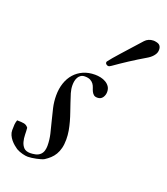

<svg xmlns="http://www.w3.org/2000/svg" viewBox="-152 -787 762 876"><g transform="rotate(20 229.0 -349.0)"><path d="M-23.4 -91.3Q-23.4 -107.9 -22.5 -118.9Q-21.5 -129.9 -17.6 -141.1Q4.4 -141.1 16.6 -138.7Q28.8 -136.2 37.1 -125Q38.6 -109.9 38.8 -91.8Q39.1 -73.7 43.5 -57.9Q47.9 -42 58.1 -31.5Q68.4 -21 89.8 -21Q99.6 -21 113.5 -23.7Q127.4 -26.4 137.7 -36.1Q146 -44.4 149.2 -55.9Q152.3 -67.4 152.3 -78.6Q152.3 -107.4 145.8 -135.5Q139.2 -163.6 131.6 -192.1Q124 -220.7 117.4 -249.8Q110.8 -278.8 110.8 -309.1Q110.8 -341.8 120.1 -369.4Q129.4 -397 147 -416.7Q164.6 -436.5 189.5 -447.5Q214.4 -458.5 246.1 -458.5Q259.3 -458.5 273.2 -455.6Q287.1 -452.6 298.3 -446Q309.6 -439.5 316.9 -429Q324.2 -418.5 324.2 -402.8Q324.2 -387.7 315.7 -375.5Q307.1 -363.3 290.5 -363.3Q278.8 -363.3 272.7 -368.7Q266.6 -374 262.7 -381.8Q258.8 -389.6 255.9 -399.2Q252.9 -408.7 247.3 -416.5Q241.7 -424.3 231.7 -429.7Q221.7 -435.1 204.6 -435.1Q193.4 -435.1 185.5 -429.9Q177.7 -424.8 173.1 -416.7Q168.5 -408.7 166.5 -398.7Q164.6 -388.7 164.6 -378.4Q164.6 -359.9 170.2 -341.1Q175.8 -322.3 183.6 -299.8Q190.4 -279.3 197.5 -259Q204.6 -238.8 210.2 -218.5Q215.8 -198.2 219.5 -177.5Q223.1 -156.7 223.1 -135.3Q223.1 -111.3 218.5 -93.3Q213.9 -75.2 205.6 -61.3Q197.3 -47.4 185.8 -36.9Q174.3 -26.4 160.6 -17.6Q155.3 -14.6 145.5 -11.7Q135.7 -8.8 124.8 -6.6Q113.8 -4.4 103 -2.9Q92.3 -1.5 84.5 -1.5Q80.1 -1.5 73.2 -2.4Q66.4 -3.4 58.6 -5.4Q50.8 -7.3 42.7 -10.5Q34.7 -13.7 27.8 -17.6Q20.5 -22.5 11.5 -30Q2.4 -37.6 -5.4 -47.1Q-13.2 -56.6 -18.3 -67.9Q-23.4 -79.1 -23.4 -91.3ZM480 -655.3Q478 -645 468 -633.3Q458 -621.6 440.9 -611.8Q423.3 -601.6 404.8 -590.1Q386.2 -578.6 368.2 -566.9Q350.1 -555.2 333.3 -543.7Q316.4 -532.2 302.7 -522.5Q298.8 -520 294.9 -517.8Q291 -515.6 288.1 -516.1Q284.2 -515.6 279.1 -519.3Q273.9 -522.9 273.9 -527.8V-528.8Q273.9 -529.3 274.2 -531Q274.4 -532.7 275.4 -533.7Q289.6 -552.7 320.8 -587.4Q352.1 -622.1 402.3 -678.2Q409.7 -686.5 420.4 -691.2Q431.2 -695.8 442.9 -695.8Q445.3 -695.8 448 -695.6Q450.7 -695.3 453.1 -694.8Q468.8 -692.4 474.9 -684.8Q481 -677.2 481 -665.5Q481 -663.1 480.7 -660.4Q480.5 -657.7 480 -655.3Z"/></g></svg>

Font: IM FELL French Canon
Style: Italic
Weight: 400
Italic angle: -17°
Designer: Igino Marini
Foundry: Igino Marini
Version: 3.00